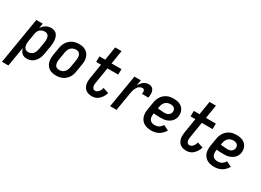

<svg xmlns="http://www.w3.org/2000/svg" viewBox="-60 -1582 3588 2643"><g transform="rotate(30 1734.0 -260.0)"><path d="M-32 215 90 -520H192L179 -443Q191 -462 207.5 -478.5Q224 -495 243 -506.5Q262 -518 283.5 -523Q305 -528 326 -528Q352 -528 375.5 -519Q399 -510 414 -491.5Q429 -473 436.5 -449.5Q444 -426 446.5 -401Q449 -376 447 -350Q445 -324 441 -299L421 -179Q418 -156 411 -133.5Q404 -111 393 -90Q382 -69 366.5 -50Q351 -31 330.5 -17.5Q310 -4 287 2Q264 8 242 8Q219 8 197.5 1.5Q176 -5 160.5 -20Q145 -35 135.5 -54.5Q126 -74 122 -96L70 215ZM215 -80Q235 -80 255.5 -89Q276 -98 290 -115Q304 -132 311 -152.5Q318 -173 322 -193L342 -313Q344 -328 345 -342.5Q346 -357 344 -371Q342 -385 337.5 -398.5Q333 -412 323.5 -421.5Q314 -431 300.5 -435.5Q287 -440 272 -440Q253 -440 232.5 -433Q212 -426 196.5 -411.5Q181 -397 173 -377.5Q165 -358 162 -339L142 -219Q139 -203 138 -187Q137 -171 138.5 -156Q140 -141 145 -126.5Q150 -112 160 -101Q170 -90 184.5 -85Q199 -80 215 -80Z M705 8Q675 8 647 2Q619 -4 596 -19Q573 -34 557.5 -56.5Q542 -79 534.5 -106Q527 -133 527 -162.5Q527 -192 532 -221L552 -341Q556 -366 565 -391Q574 -416 588.5 -438Q603 -460 623.5 -478Q644 -496 668.5 -507.5Q693 -519 718 -523.5Q743 -528 768 -528Q798 -528 826 -522Q854 -516 877 -501Q900 -486 916 -463.5Q932 -441 939.5 -414Q947 -387 946.5 -357.5Q946 -328 941 -299L921 -179Q917 -154 908.5 -129Q900 -104 885.5 -82Q871 -60 850.5 -42Q830 -24 805.5 -12.5Q781 -1 755.5 3.5Q730 8 705 8ZM706 -80Q727 -80 749 -88.5Q771 -97 786 -113.5Q801 -130 809.5 -151Q818 -172 822 -193L842 -313Q844 -328 845 -343Q846 -358 844 -372.5Q842 -387 836 -400Q830 -413 820 -422.5Q810 -432 796.5 -436Q783 -440 768 -440Q747 -440 725 -431.5Q703 -423 687.5 -406.5Q672 -390 663.5 -369Q655 -348 652 -327L632 -207Q629 -192 628.5 -177Q628 -162 630 -147.5Q632 -133 637.5 -120Q643 -107 653 -97.5Q663 -88 677 -84Q691 -80 706 -80Z M1275 8Q1249 8 1224.5 2Q1200 -4 1180.5 -18Q1161 -32 1148.5 -53.5Q1136 -75 1130.5 -99Q1125 -123 1126 -149Q1127 -175 1131 -201L1169 -432H1092L1093 -520H1184L1219 -735H1321L1286 -520H1443L1442 -432H1271L1231 -187Q1229 -175 1227.5 -163.5Q1226 -152 1226.5 -141Q1227 -130 1230 -119Q1233 -108 1239 -99Q1245 -90 1254.5 -85Q1264 -80 1276 -80Q1292 -80 1307 -89Q1322 -98 1332.5 -112Q1343 -126 1349.5 -141.5Q1356 -157 1360 -172L1449 -143Q1444 -124 1435.5 -105Q1427 -86 1415 -69Q1403 -52 1387.5 -37Q1372 -22 1353.5 -11.5Q1335 -1 1315 3.5Q1295 8 1275 8Z M1563 0 1649 -520H1751L1736 -428Q1746 -448 1760 -466.5Q1774 -485 1792 -499.5Q1810 -514 1831.5 -521Q1853 -528 1875 -528Q1893 -528 1910 -522.5Q1927 -517 1939 -504Q1951 -491 1957 -474.5Q1963 -458 1964.5 -440Q1966 -422 1964.5 -403.5Q1963 -385 1960 -366H1858Q1860 -378 1860.5 -390.5Q1861 -403 1858.5 -414Q1856 -425 1847.5 -432.5Q1839 -440 1827 -440Q1811 -440 1794.5 -433.5Q1778 -427 1766 -415.5Q1754 -404 1745.5 -389.5Q1737 -375 1730.5 -359.5Q1724 -344 1720.5 -328.5Q1717 -313 1714 -297L1665 0Z M2220 8Q2190 8 2160.5 2.5Q2131 -3 2106.5 -17Q2082 -31 2064 -53Q2046 -75 2037 -102.5Q2028 -130 2027.5 -160.5Q2027 -191 2032 -221L2052 -341Q2056 -367 2065 -391.5Q2074 -416 2088.5 -438.5Q2103 -461 2124 -479Q2145 -497 2169.5 -508.5Q2194 -520 2219.5 -524Q2245 -528 2270 -528Q2296 -528 2321 -524Q2346 -520 2368 -510Q2390 -500 2407.5 -483.5Q2425 -467 2435.5 -445.5Q2446 -424 2450 -399Q2454 -374 2449 -348Q2446 -327 2436 -306Q2426 -285 2410 -268Q2394 -251 2373.5 -239Q2353 -227 2332 -220Q2311 -213 2289 -211Q2267 -209 2245 -209Q2217 -209 2189 -210Q2161 -211 2133 -215L2132 -207Q2128 -183 2129.5 -159.5Q2131 -136 2142.5 -117Q2154 -98 2175.5 -89Q2197 -80 2221 -80Q2237 -80 2254 -83.5Q2271 -87 2286.5 -96Q2302 -105 2315 -118.5Q2328 -132 2336 -148L2420 -108Q2405 -82 2383.5 -59Q2362 -36 2335 -20.5Q2308 -5 2278.5 1.5Q2249 8 2220 8ZM2258 -294Q2273 -294 2288.5 -297.5Q2304 -301 2317 -310Q2330 -319 2339 -332.5Q2348 -346 2350 -361Q2353 -378 2348.5 -394Q2344 -410 2332 -420.5Q2320 -431 2304 -435.5Q2288 -440 2271 -440Q2249 -440 2227 -432.5Q2205 -425 2188.5 -408Q2172 -391 2163.5 -370Q2155 -349 2152 -327L2148 -303Q2161 -300 2175 -299.5Q2189 -299 2203 -298Q2217 -297 2230.5 -295.5Q2244 -294 2258 -294Z M2775 8Q2749 8 2724.5 2Q2700 -4 2680.5 -18Q2661 -32 2648.5 -53.5Q2636 -75 2630.5 -99Q2625 -123 2626 -149Q2627 -175 2631 -201L2669 -432H2592L2593 -520H2684L2719 -735H2821L2786 -520H2943L2942 -432H2771L2731 -187Q2729 -175 2727.5 -163.5Q2726 -152 2726.5 -141Q2727 -130 2730 -119Q2733 -108 2739 -99Q2745 -90 2754.5 -85Q2764 -80 2776 -80Q2792 -80 2807 -89Q2822 -98 2832.5 -112Q2843 -126 2849.5 -141.5Q2856 -157 2860 -172L2949 -143Q2944 -124 2935.5 -105Q2927 -86 2915 -69Q2903 -52 2887.5 -37Q2872 -22 2853.5 -11.5Q2835 -1 2815 3.5Q2795 8 2775 8Z M3220 8Q3190 8 3160.5 2.5Q3131 -3 3106.5 -17Q3082 -31 3064 -53Q3046 -75 3037 -102.5Q3028 -130 3027.5 -160.5Q3027 -191 3032 -221L3052 -341Q3056 -367 3065 -391.5Q3074 -416 3088.5 -438.5Q3103 -461 3124 -479Q3145 -497 3169.5 -508.5Q3194 -520 3219.5 -524Q3245 -528 3270 -528Q3296 -528 3321 -524Q3346 -520 3368 -510Q3390 -500 3407.5 -483.5Q3425 -467 3435.5 -445.5Q3446 -424 3450 -399Q3454 -374 3449 -348Q3446 -327 3436 -306Q3426 -285 3410 -268Q3394 -251 3373.5 -239Q3353 -227 3332 -220Q3311 -213 3289 -211Q3267 -209 3245 -209Q3217 -209 3189 -210Q3161 -211 3133 -215L3132 -207Q3128 -183 3129.5 -159.5Q3131 -136 3142.5 -117Q3154 -98 3175.5 -89Q3197 -80 3221 -80Q3237 -80 3254 -83.5Q3271 -87 3286.5 -96Q3302 -105 3315 -118.5Q3328 -132 3336 -148L3420 -108Q3405 -82 3383.5 -59Q3362 -36 3335 -20.5Q3308 -5 3278.5 1.5Q3249 8 3220 8ZM3258 -294Q3273 -294 3288.5 -297.5Q3304 -301 3317 -310Q3330 -319 3339 -332.5Q3348 -346 3350 -361Q3353 -378 3348.5 -394Q3344 -410 3332 -420.5Q3320 -431 3304 -435.5Q3288 -440 3271 -440Q3249 -440 3227 -432.5Q3205 -425 3188.5 -408Q3172 -391 3163.5 -370Q3155 -349 3152 -327L3148 -303Q3161 -300 3175 -299.5Q3189 -299 3203 -298Q3217 -297 3230.5 -295.5Q3244 -294 3258 -294Z"/></g></svg>

Font: Iosevka Curly Semibold
Style: Italic
Weight: 600
Italic angle: -9°
Monospace: yes
Designer: Belleve Invis
Foundry: Belleve Invis
Version: Version 22.1.2; ttfautohint (v1.8.4)